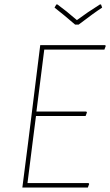

<svg xmlns="http://www.w3.org/2000/svg" viewBox="-20 -839 493 859"><path d="M432 -819 437 -805Q400 -781 332 -729H316Q264 -774 224 -805L232 -819H237Q277 -790 324 -749Q371 -784 427 -819ZM376 -20 379 -16 373 0H80L105 -195L160 -637H451L453 -633L447 -617H178L143 -340H366L369 -336L363 -320H141L125 -195L103 -20Z"/></svg>

Font: Alegreya Sans SC Thin
Style: Italic
Weight: 100
Italic angle: -7°
Designer: Juan Pablo del Peral
Foundry: Huerta Tipografica
Version: Version 2.007